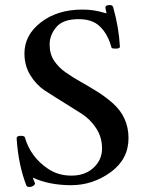

<svg xmlns="http://www.w3.org/2000/svg" viewBox="-20 -722 578 762"><path d="M110 -17 118 3Q121 9 113.5 14.5Q106 20 97 20Q88 20 85 15Q53 -66 46 -173Q46 -183 62 -183Q78 -183 79 -176Q101 -100 168 -54Q209 -25 263.5 -25Q318 -25 351.5 -56.5Q385 -88 385 -132.5Q385 -177 362 -212.5Q339 -248 305 -270Q271 -292 231 -316.5Q191 -341 157 -363.5Q123 -386 100 -424Q77 -462 77 -510Q77 -583 142.5 -633.5Q208 -684 307 -684Q352 -684 391 -672L403 -669Q399 -685 398.5 -691Q398 -697 402.5 -699.5Q407 -702 416.5 -702Q426 -702 429 -694Q452 -613 456 -535Q453 -529 439.5 -529Q426 -529 423 -532Q412 -573 392 -599.5Q372 -626 348 -636Q324 -646 292 -646Q230 -646 203.5 -614.5Q177 -583 177 -545.5Q177 -508 194.5 -481.5Q212 -455 239.5 -435.5Q267 -416 300 -397.5Q333 -379 366.5 -358Q400 -337 428 -312Q490 -257 490 -173.5Q490 -90 419 -38.5Q348 13 262 13Q176 13 110 -17Z"/></svg>

Font: Sedan
Style: Regular
Weight: 400
Designer: Sebastian Salazar
Foundry: Sebastian Salazar
Version: Version 1.001